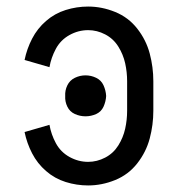

<svg xmlns="http://www.w3.org/2000/svg" viewBox="-20 -558 540 586"><path d="M241 -203Q224 -203 208.5 -210Q193 -217 185.5 -232.5Q178 -248 179 -265Q178 -282 185.5 -297.5Q193 -313 208.5 -320.5Q224 -328 241 -328Q258 -328 273.5 -320.5Q289 -313 296 -297.5Q303 -282 304 -265Q303 -248 296 -232.5Q289 -217 273.5 -210Q258 -203 241 -203ZM249 8Q214 8 180.5 -2.5Q147 -13 120.5 -36Q94 -59 78 -90Q62 -121 55 -155L131 -177Q136 -148 150.5 -121Q165 -94 192 -79Q219 -64 249 -64Q276 -64 301 -77Q326 -90 341 -114Q356 -138 362 -165Q368 -192 368 -220V-310Q368 -338 362 -365Q356 -392 341 -416Q326 -440 301 -453Q276 -466 249 -466Q219 -466 192 -451Q165 -436 150.5 -409Q136 -382 131 -353L55 -375Q62 -409 78 -440Q94 -471 120.5 -494Q147 -517 180.5 -527.5Q214 -538 249 -538Q291 -538 331.5 -521.5Q372 -505 399 -470.5Q426 -436 437 -394.5Q448 -353 448 -310V-220Q448 -177 437 -135.5Q426 -94 399 -59.5Q372 -25 331.5 -8.5Q291 8 249 8Z"/></svg>

Font: Iosevka SS01
Style: Regular
Weight: 400
Monospace: yes
Designer: Belleve Invis
Foundry: Belleve Invis
Version: 2.3.3; ttfautohint (v1.8.3)